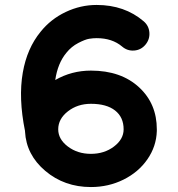

<svg xmlns="http://www.w3.org/2000/svg" viewBox="-20 -745 717 775"><path d="M81 -216Q54 -349 72 -452Q89 -550 144 -617Q185 -668 245 -696.5Q305 -725 370 -725Q483 -725 560 -659Q581 -641 583 -613.5Q585 -586 567 -564.5Q549 -543 521.5 -541Q494 -539 473 -557Q433 -591 370 -591Q356 -591 340 -588.5Q324 -586 296 -571.5Q268 -557 248 -532Q213 -490 203 -422Q269 -460 347 -460Q469 -460 542 -392Q613 -326 613 -223Q613 -220 613 -216Q611 -154 575 -102Q539 -50 478.5 -20Q418 10 347 10Q240 10 163 -55Q86 -120 81 -214Q81 -214 81 -214.5Q81 -215 81 -216ZM347 -326Q293 -326 254 -295.5Q215 -265 215 -223Q215 -183 254 -153.5Q293 -124 347 -124Q401 -124 440 -153.5Q479 -183 479 -223Q479 -272 444.5 -299Q410 -326 347 -326Z"/></svg>

Font: Multiround Pro
Style: Regular
Weight: 400
Designer: Ivan Filipov, Sasha Pavljenko
Version: Version 1.005;Fontself Maker 3.5.4